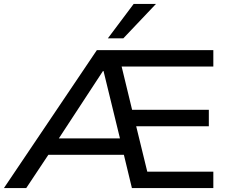

<svg xmlns="http://www.w3.org/2000/svg" viewBox="-37 -961 1176 981"><path d="M-17 0 458 -705H1053V-621H549L576 -656L645 -371L603 -400H1030V-316H620L652 -344L724 -49L680 -84H1053V0H637L588 -203L624 -170H186L230 -200L97 0ZM489 -598 248 -230 231 -254H600L582 -229L492 -598ZM514 -765 646 -941H760L593 -765Z"/></svg>

Font: Nunito Sans 10pt SemiExpanded Medium
Style: Regular
Weight: 500
Width: 6
Designer: Vernon Adams
Foundry: Vernon Adams
Version: Version 3.101;gftools[0.9.27]